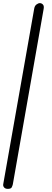

<svg xmlns="http://www.w3.org/2000/svg" viewBox="-40 -852 334 1228"><path d="M239 -794 42 327Q40 336 35 346Q30 356 10 356Q-6 356 -14 346.5Q-22 337 -19 324L179 -798Q182 -815 193.5 -823.5Q205 -832 215 -832Q226 -832 234.5 -823Q243 -814 239 -794Z"/></svg>

Font: Edu QLD Beginner
Style: Regular
Weight: 400
Designer: Tina and Corey Anderson
Foundry: Google for Education
Version: Version 1.003